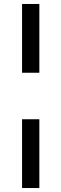

<svg xmlns="http://www.w3.org/2000/svg" viewBox="-20 -830 309 966"><path d="M91 -464V-810H178V-464ZM91 116V-230H178V116Z"/></svg>

Font: Sapa
Style: Regular
Weight: 400
Version: Version 1.20 June 8, 2016